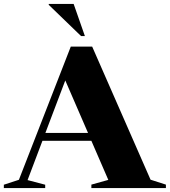

<svg xmlns="http://www.w3.org/2000/svg" viewBox="-32 -955 863 975"><path d="M732.5 -42.5 810.5 -17.5V0H432V-17.5L518 -41.5L432 -240H183.5L108 -40.5L197.5 -17V0H-12.5V-17L64 -42L327.5 -718.5H436ZM198.5 -280H415L299.5 -546.5ZM399 -772H379.5L215.5 -930.5V-935H342Z"/></svg>

Font: Newsreader Display
Style: Bold
Weight: 700
Designer: Hugues Gentile
Foundry: Production Type
Version: Version 1.001